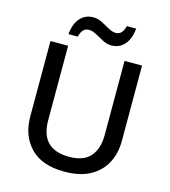

<svg xmlns="http://www.w3.org/2000/svg" viewBox="-132 -1020 1002 1134"><g transform="rotate(15 369.0 -453.0)"><path d="M649 -252Q649 -178 618 -118.5Q587 -59 524.5 -24.5Q462 10 366 10Q230 10 159.5 -62.5Q89 -135 89 -254V-714H197V-259Q197 -82 371 -82Q461 -82 501.5 -130Q542 -178 542 -260V-714H649ZM181 -781Q187 -845 218 -880Q249 -915 298 -915Q326 -915 352.5 -901.5Q379 -888 403 -874Q427 -860 449 -860Q488 -860 502 -916H559Q553 -852 522 -817Q491 -782 443 -782Q416 -782 389.5 -795.5Q363 -809 338.5 -823Q314 -837 292 -837Q251 -837 238 -781Z"/></g></svg>

Font: Noto Sans Medium
Style: Regular
Weight: 500
Designer: Monotype Design Team
Foundry: Monotype Imaging Inc.
Version: Version 2.007